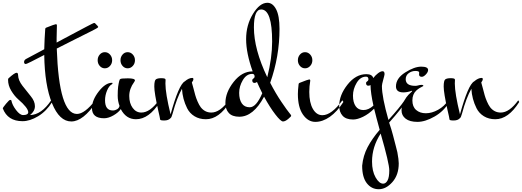

<svg xmlns="http://www.w3.org/2000/svg" viewBox="-42 -831 3752 1380"><path d="M326 -110 333 -98Q291 -31 232 4.5Q173 40 120 40Q13 40 -22 -52Q-22 -57 1 -85Q24 -113 31.5 -113Q39 -113 40 -108Q46 -76 73.5 -40Q101 -4 124 -4Q160 -4 161 -24Q161 -55 88 -118Q61 -142 38.5 -179.5Q16 -217 16 -257Q16 -265 19 -268Q63 -308 77 -308Q88 -308 88 -291Q89 -254 119.5 -214.5Q150 -175 179.5 -139Q209 -103 209 -67.5Q209 -32 174 -4Q256 -6 326 -110Z M366 -482Q382 -12 511 -12Q566 -12 643 -110L650 -98Q556 42 470.5 42Q385 42 332 -88.5Q279 -219 276 -436Q152 -371 144 -371Q131 -371 131 -385Q131 -399 145 -407L276 -477Q278 -553 283 -621Q283 -630 292 -633Q352 -657 359.5 -657Q367 -657 367 -648Q365 -598 365 -557V-525L417 -553Q628 -666 633.5 -666Q639 -666 642 -663Q664 -641 664 -638Q664 -635 658 -630.5Q652 -626 613.5 -606.5Q575 -587 498.5 -549Q422 -511 366 -482Z M822 -262Q825 -268 876.5 -268Q928 -268 928 -253Q928 -250 922 -241Q887 -193 887 -141Q887 -89 911.5 -55.5Q936 -22 974 -22Q1036 -22 1100 -110L1107 -98Q1029 26 935 26Q864 26 826 -47Q810 -23 774 -2Q738 19 706 19Q619 19 619 -54Q619 -111 667.5 -173.5Q716 -236 763 -236Q767 -236 767 -233Q767 -230 763 -226Q742 -215 727.5 -180.5Q713 -146 713 -110Q713 -37 769 -37Q785 -37 799.5 -45.5Q814 -54 817 -70Q804 -105 804 -143Q804 -181 807 -207Q815 -262 822 -262ZM912.5 -439Q928 -422 928 -398Q928 -374 912.5 -357Q897 -340 875.5 -340Q854 -340 839 -357Q824 -374 824 -398Q824 -422 839 -439Q854 -456 875.5 -456Q897 -456 912.5 -439ZM748.5 -439Q764 -422 764 -398Q764 -374 748.5 -357Q733 -340 711.5 -340Q690 -340 675 -357Q660 -374 660 -398Q660 -422 675 -439Q690 -456 711.5 -456Q733 -456 748.5 -439Z M1148 -255 1147 -231Q1147 -160 1184 -9Q1243 -223 1286 -246Q1315 -271 1340 -271Q1348 -271 1348 -262Q1348 -253 1337 -238Q1341 -225 1348.5 -196Q1356 -167 1361.5 -147Q1367 -127 1378 -101.5Q1389 -76 1401 -60Q1431 -22 1477 -22Q1539 -22 1603 -110L1610 -98Q1532 26 1438 26Q1391 26 1356 4.5Q1321 -17 1303 -53Q1270 -119 1266 -193Q1229 -127 1199 -16Q1191 14 1184 18Q1169 35 1139 35Q1109 35 1109 28Q1107 12 1095 -38Q1067 -164 1067 -208.5Q1067 -253 1079 -261Q1091 -269 1117 -269Q1143 -269 1147 -262Q1148 -260 1148 -255Z M1753 -60Q1800 -60 1843 -161Q1820 -207 1805 -242Q1797 -235 1787 -235Q1771 -235 1771 -255Q1771 -261 1779.5 -266.5Q1788 -272 1788 -281Q1788 -300 1771 -300Q1730 -300 1703.5 -255.5Q1677 -211 1677 -163.5Q1677 -116 1696 -88Q1715 -60 1753 -60ZM1783 -634Q1783 -477 1879 -276Q1914 -416 1914 -532Q1914 -763 1835 -763Q1783 -763 1783 -634ZM1856 -136Q1779 8 1678 8Q1627 8 1602.5 -19Q1578 -46 1578 -90Q1578 -167 1637.5 -242.5Q1697 -318 1773 -318H1774Q1727 -449 1727 -550Q1727 -651 1776 -731Q1825 -811 1880 -811Q1918 -811 1942.5 -764.5Q1967 -718 1967 -623Q1967 -425 1900 -236Q1939 -160 1981.5 -97.5Q2024 -35 2037.5 -19.5Q2051 -4 2051 1Q2051 6 2029.5 24Q2008 42 1992 42Q1976 42 1937 -8.5Q1898 -59 1856 -136Z M2104 -224Q2099 -182 2099 -155Q2099 -60 2135.5 -7.5Q2172 45 2224.5 45Q2277 45 2329 8.5Q2381 -28 2426 -98L2419 -110Q2341 -3 2275 -3Q2233 -3 2207 -48Q2181 -93 2181 -170Q2181 -210 2188 -251Q2188 -260 2180.5 -260Q2173 -260 2113 -236Q2104 -233 2104 -224ZM2187.5 -439Q2203 -422 2203 -398Q2203 -374 2187.5 -357Q2172 -340 2150.5 -340Q2129 -340 2114 -357Q2099 -374 2099 -398Q2099 -422 2114 -439Q2129 -456 2150.5 -456Q2172 -456 2187.5 -439Z M2642 -72Q2622 -162 2621 -220Q2615 -215 2605 -215Q2589 -215 2589 -235Q2589 -241 2597.5 -246.5Q2606 -252 2606 -261Q2606 -280 2589 -280Q2548 -280 2521.5 -235.5Q2495 -191 2495 -143.5Q2495 -96 2514 -68Q2533 -40 2570 -40Q2607 -40 2642 -72ZM2694 129Q2632 225 2632 330Q2632 399 2657.5 444Q2683 489 2712 489Q2731 489 2743.5 466Q2756 443 2756 393.5Q2756 344 2694 129ZM2873 -98Q2845 -51 2755 50Q2773 103 2782.5 140.5Q2792 178 2801 211.5Q2810 245 2814 263Q2824 317 2824 343Q2824 426 2778.5 477.5Q2733 529 2680.5 529Q2628 529 2594.5 486Q2561 443 2561 360Q2568 288 2600 227Q2632 166 2687 102Q2661 8 2647 -50Q2609 -12 2568 8Q2527 28 2496 28Q2445 28 2420.5 1Q2396 -26 2396 -70Q2396 -147 2455.5 -222.5Q2515 -298 2591 -298Q2633 -298 2641 -270Q2656 -290 2675 -304.5Q2694 -319 2708 -319Q2722 -319 2722 -298Q2722 -292 2712.5 -258Q2703 -224 2703 -213Q2703 -134 2750 31Q2831 -58 2866 -110Z M2970 -296 2971 -309Q2971 -321 2944 -321Q2917 -321 2895.5 -305Q2874 -289 2874 -262Q2874 -214 2943 -214Q2954 -214 2965.5 -217.5Q2977 -221 2989 -221Q3001 -221 3001 -213Q3001 -212 2993 -208.5Q2985 -205 2973.5 -198Q2962 -191 2950 -180Q2922 -154 2922 -109Q2922 -64 2949 -40.5Q2976 -17 3019 -17Q3062 -17 3107 -42Q3152 -67 3180 -110L3187 -98Q3149 -32 3081.5 6.5Q3014 45 2958.5 45Q2903 45 2873.5 22Q2844 -1 2844 -37.5Q2844 -74 2862 -105Q2880 -136 2893.5 -149.5Q2907 -163 2913.5 -168.5Q2920 -174 2920 -176.5Q2920 -179 2919 -179Q2887 -167 2857 -167Q2804 -167 2804 -210Q2804 -268 2870 -310Q2936 -352 2985.5 -352Q3035 -352 3035 -328Q3035 -313 3019 -296Q3003 -279 2990 -279Q2970 -279 2970 -296Z M3228 -255 3227 -231Q3227 -160 3264 -9Q3323 -223 3366 -246Q3395 -271 3420 -271Q3428 -271 3428 -262Q3428 -253 3417 -238Q3421 -225 3428.5 -196Q3436 -167 3441.5 -147Q3447 -127 3458 -101.5Q3469 -76 3481 -60Q3511 -22 3557 -22Q3619 -22 3683 -110L3690 -98Q3612 26 3518 26Q3471 26 3436 4.5Q3401 -17 3383 -53Q3350 -119 3346 -193Q3309 -127 3279 -16Q3271 14 3264 18Q3249 35 3219 35Q3189 35 3189 28Q3187 12 3175 -38Q3147 -164 3147 -208.5Q3147 -253 3159 -261Q3171 -269 3197 -269Q3223 -269 3227 -262Q3228 -260 3228 -255Z"/></svg>

Font: Mr Bedfort
Style: Regular
Weight: 400
Designer: Alejandro Paul
Foundry: Alejandro Paul
Version: Version 1.000